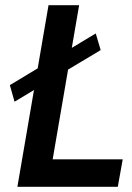

<svg xmlns="http://www.w3.org/2000/svg" viewBox="-20 -720 510 740"><path d="M36 -328 368 -527 349 -591 18 -392ZM167 -700 47 0H434L453 -106H183L285 -700Z"/></svg>

Font: Jost Medium
Style: Italic
Weight: 500
Italic angle: -5°
Version: Version 3.710